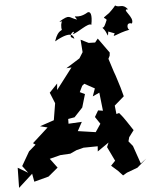

<svg xmlns="http://www.w3.org/2000/svg" viewBox="-64 -955 821 1038"><g transform="rotate(-5 346.5 -436.5)"><path d="M490 -146 527 -69 503 -44 539 -12 563 14 585 1 644 -21 696 -66 664 -42 630 -140 608 -167 614 -189 641 -225C618 -258 598 -294 571 -324L556 -320L551 -366L604 -412L591 -460C581 -490 573 -521 562 -549L539 -621L547 -637L549 -654L491 -735L475 -715L440 -716L398 -737L403 -669L383 -637L308 -590L336 -592L248 -477L251 -512L207 -466L231 -407L216 -316L139 -290L179 -280L93 -202L106 -193L68 -160L24 -84L53 -45L-1 -77L-3 32L74 -38L82 6L161 -15L214 -59L176 -110L235 -125L289 -128L324 -144L363 -154L440 -155L438 -127L500 -170ZM293 -265 294 -316 329 -322 375 -371 396 -442 369 -455 385 -488 397 -498 452 -468 437 -426 474 -443 485 -344 459 -348 439 -314 465 -275 436 -232 340 -246 366 -294 272 -289ZM347 -756C343 -782 382 -794 358 -770C384 -774 448 -827 463 -812C474 -868 464 -886 449 -881C385 -842 363 -887 389 -847C342 -861 355 -882 292 -844C332 -841 298 -867 300 -808C309 -786 284 -813 260 -740C356 -795 362 -758 365 -745ZM585 -755C565 -726 594 -754 667 -768C656 -765 646 -813 682 -800C702 -833 627 -884 668 -878C641 -914 623 -889 600 -905C579 -877 525 -834 575 -875C516 -832 534 -852 548 -832C525 -775 526 -800 522 -790C550 -761 545 -723 551 -768Z"/></g></svg>

Font: Asimov Aggro
Style: It
Weight: 500
Designer: Google
Version: Version 2.000980; 2014